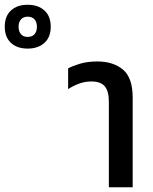

<svg xmlns="http://www.w3.org/2000/svg" viewBox="-263 -786 644 806"><path d="M194 0V-359Q194 -403 177 -423.5Q160 -444 121 -444Q93 -444 69 -435Q45 -426 23 -412V-499Q41 -509 72.5 -518.5Q104 -528 146 -528Q212 -528 253 -494Q294 -460 294 -376V0ZM-147 -582Q-191 -582 -217 -606Q-243 -630 -243 -674Q-243 -718 -217 -742Q-191 -766 -147 -766Q-103 -766 -76.5 -742Q-50 -718 -50 -674Q-50 -630 -76.5 -606Q-103 -582 -147 -582ZM-147 -631Q-128 -631 -118 -642.5Q-108 -654 -108 -674Q-108 -693 -118 -704.5Q-128 -716 -147 -716Q-165 -716 -175 -704.5Q-185 -693 -185 -674Q-185 -654 -175 -642.5Q-165 -631 -147 -631Z"/></svg>

Font: Noto Sans Thai UI Cond Med
Style: Regular
Weight: 500
Width: 3
Designer: Monotype Design Team
Foundry: Monotype Imaging Inc.
Version: Version 2.000; ttfautohint (v1.8.4.7-5d5b)